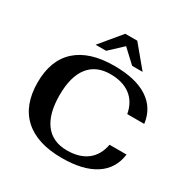

<svg xmlns="http://www.w3.org/2000/svg" viewBox="-206 -1113 1269 1302"><g transform="rotate(30 428.5 -462.5)"><path d="M54 -353Q54 -527 155.5 -618.5Q257 -710 450 -710Q617 -710 711.5 -648.5Q806 -587 821 -470H688Q672 -557 612 -602.5Q552 -648 455 -648Q343 -648 284.5 -572.5Q226 -497 226 -353Q226 -206 285 -129Q344 -52 456 -52Q553 -52 612.5 -97.5Q672 -143 688 -230H821Q806 -113 711.5 -51.5Q617 10 452 10Q258 10 156 -83Q54 -176 54 -353ZM404 -935H498L635 -770H553L451 -865L349 -770H267Z"/></g></svg>

Font: Fahkwang
Style: Bold
Weight: 700
Designer: Suppakit Chalermlarp | Katatrad Co.,Ltd.
Foundry: Cadson Demak Co.,Ltd.
Version: Version 1.000; ttfautohint (v1.6)